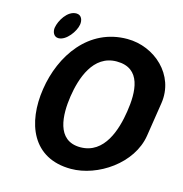

<svg xmlns="http://www.w3.org/2000/svg" viewBox="-113 -877 944 988"><g transform="rotate(15 359.0 -383.0)"><path d="M108 -353C79 -166 146 7 352 7C494 7 663 -105 687 -260L715 -440C739 -596 606 -714 461 -714C255 -714 136 -537 108 -353ZM254 -353C269 -451 312 -588 438 -588C570 -588 573 -460 556 -353C541 -255 499 -113 370 -113C241 -113 239 -253 254 -353ZM84 -673C81 -651 91 -626 116 -626C158 -626 200 -685 206 -722C210 -745 202 -773 173 -773C126 -773 90 -712 84 -673Z"/></g></svg>

Font: Asimov Print
Style: Regular
Weight: 500
Designer: Google
Version: Version 2.000980: 2014